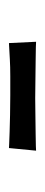

<svg xmlns="http://www.w3.org/2000/svg" viewBox="148 -510 102 439"><g transform="rotate(-90 199.5 -290.0)"><path d="M75 -259 81 -321Q81 -321 91 -320.5Q101 -320 118 -319.5Q135 -319 156.5 -318.5Q178 -318 201 -318Q224 -318 245.5 -318Q267 -318 284 -319Q301 -320 311 -320.5Q321 -321 321 -321L324 -259Q324 -259 312 -259.5Q300 -260 280.5 -260Q261 -260 238.5 -260.5Q216 -261 195 -261Q173 -261 151.5 -260.5Q130 -260 113 -260Q96 -260 85.5 -259.5Q75 -259 75 -259Z"/></g></svg>

Font: Truculenta
Style: Regular
Weight: 400
Designer: Ivan Castro, Eva Sanz & Omnibus-Type Team
Foundry: Omnibus-Type
Version: Version 1.002